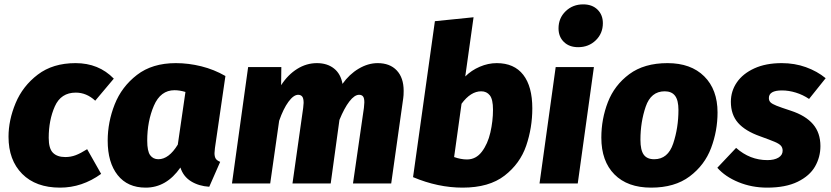

<svg xmlns="http://www.w3.org/2000/svg" viewBox="-20 -840 3803 879"><path d="M501 -480 416 -379Q376 -416 327 -416Q259 -416 231 -353Q203 -290 203 -209Q203 -160 222.5 -140.5Q242 -121 279 -121Q304 -121 326.5 -129.5Q349 -138 379 -157L443 -44Q356 19 255 19Q144 19 81.5 -44Q19 -107 19 -214Q19 -290 51.5 -368Q84 -446 153 -498.5Q222 -551 326 -551Q432 -551 501 -480Z M1012 -492 964 -162Q962 -144 962 -139Q962 -123 967.5 -114Q973 -105 988 -99L938 15Q890 12 854.5 -10Q819 -32 806 -73Q742 19 647 19Q564 19 518.5 -38.5Q473 -96 473 -196Q473 -281 505 -362Q537 -443 607 -497Q677 -551 785 -551Q843 -551 901.5 -536.5Q960 -522 1012 -492ZM654 -196Q654 -148 667.5 -129.5Q681 -111 705 -111Q753 -111 794 -178L829 -419Q802 -427 779 -427Q715 -427 684.5 -356Q654 -285 654 -196Z M1828 -424Q1828 -402 1826 -390L1771 0H1596L1646 -346Q1648 -366 1648 -371Q1648 -391 1642 -398.5Q1636 -406 1624 -406Q1603 -406 1579.5 -375.5Q1556 -345 1534 -291L1494 0H1319L1368 -346Q1370 -364 1370 -369Q1370 -390 1363.5 -398Q1357 -406 1345 -406Q1324 -406 1300.5 -374Q1277 -342 1258 -287L1217 0H1042L1116 -533H1268L1267 -450Q1298 -498 1340.5 -524.5Q1383 -551 1431 -551Q1478 -551 1509 -526.5Q1540 -502 1548 -456Q1579 -500 1622 -525.5Q1665 -551 1709 -551Q1765 -551 1796.5 -517.5Q1828 -484 1828 -424Z M2417 -344Q2417 -255 2389 -173Q2361 -91 2290 -36Q2219 19 2098 19Q1985 19 1871 -29L1971 -743L2148 -761L2110 -490Q2138 -518 2176.5 -534.5Q2215 -551 2254 -551Q2334 -551 2375.5 -497.5Q2417 -444 2417 -344ZM2093 -365 2059 -121Q2090 -110 2118 -110Q2159 -110 2186 -145.5Q2213 -181 2225 -233.5Q2237 -286 2237 -338Q2237 -385 2222.5 -403.5Q2208 -422 2183 -422Q2135 -422 2093 -365Z M2625 0H2450L2524 -533H2699ZM2537 -710Q2537 -757 2569.5 -788.5Q2602 -820 2650 -820Q2691 -820 2715.5 -796Q2740 -772 2740 -734Q2740 -687 2707.5 -655.5Q2675 -624 2627 -624Q2586 -624 2561.5 -648Q2537 -672 2537 -710Z M2733 -210Q2733 -295 2763 -372.5Q2793 -450 2861 -500.5Q2929 -551 3036 -551Q3143 -551 3204 -490.5Q3265 -430 3265 -325Q3265 -241 3235.5 -162.5Q3206 -84 3137.5 -32.5Q3069 19 2961 19Q2853 19 2793 -41.5Q2733 -102 2733 -210ZM3086 -337Q3086 -381 3070.5 -401.5Q3055 -422 3023 -422Q2960 -422 2936 -351.5Q2912 -281 2912 -200Q2912 -153 2927 -132Q2942 -111 2975 -111Q3038 -111 3062 -183Q3086 -255 3086 -337Z M3760 -482 3684 -387Q3656 -406 3623.5 -416Q3591 -426 3560 -426Q3500 -426 3500 -391Q3500 -379 3507.5 -371.5Q3515 -364 3535 -356Q3555 -348 3601 -333Q3668 -311 3702 -271.5Q3736 -232 3736 -171Q3736 -121 3711.5 -78Q3687 -35 3632 -8Q3577 19 3492 19Q3422 19 3361 -6Q3300 -31 3264 -72L3350 -163Q3413 -107 3493 -107Q3525 -107 3544 -118.5Q3563 -130 3563 -150Q3563 -164 3555 -173Q3547 -182 3527 -190.5Q3507 -199 3460 -216Q3392 -240 3359 -277.5Q3326 -315 3326 -374Q3326 -423 3353.5 -463Q3381 -503 3433.5 -527Q3486 -551 3559 -551Q3618 -551 3669.5 -532.5Q3721 -514 3760 -482Z"/></svg>

Font: Trujillo ExtraBold
Style: Italic
Weight: 800
Italic angle: -8°
Designer: Fira Sans original fonts by bBox Type GmbH, Carrois Corporate GbR, & Edenspiekermann AG / Changes by Cristiano Sobral
Foundry: Fira Sans original fonts by bBox Type GmbH, Carrois Corporate GbR, & Edenspiekermann AG / Changes by Cristiano Sobral
Version: Version 4.301;July 28, 2020;FontCreator 13.0.0.2655 64-bit